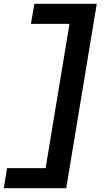

<svg xmlns="http://www.w3.org/2000/svg" viewBox="-23 -843 543 1006"><path d="M-3 143 14 38H216L341 -718H139L157 -823H484L324 143Z"/></svg>

Font: Iosevka SS04 Extrabold
Style: Italic
Weight: 800
Italic angle: -9°
Monospace: yes
Designer: Belleve Invis
Foundry: Belleve Invis
Version: Version 19.0.0; ttfautohint (v1.8.4)